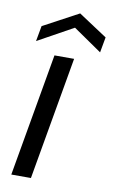

<svg xmlns="http://www.w3.org/2000/svg" viewBox="-83 -764 482 809"><g transform="rotate(10 158.0 -359.5)"><path d="M25 0 117 -526H201L109 0ZM30 -572 42 -638 193 -719 316 -638 304 -572 182 -656Z"/></g></svg>

Font: DM Sans 9pt
Style: Italic
Weight: 400
Italic angle: -10°
Designer: Colophon Foundry, Jonny Pinhorn
Foundry: Colophon Foundry
Version: Version 4.004